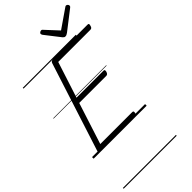

<svg xmlns="http://www.w3.org/2000/svg" viewBox="-441 -1224 1695 1695"><g transform="rotate(-45 406.5 -377.0)"><path d="M93 0Q78 0 72 -5.5Q66 -11 70 -23L338 -856Q342 -866 348.5 -870.5Q355 -875 370 -875H799Q810 -875 812 -869Q814 -863 810 -850Q807 -837 801 -831Q795 -825 784 -825H383L274 -488H610Q621 -488 623 -481.5Q625 -475 622 -463Q618 -450 611.5 -444Q605 -438 596 -438H258L133 -50H532Q542 -50 544.5 -44Q547 -38 544 -25Q540 -12 533.5 -6Q527 0 518 0ZM783 -1129Q792 -1129 799 -1121.5Q806 -1114 806 -1107Q806 -1101 804 -1097.5Q802 -1094 797 -1090L619 -952Q609 -945 602 -942Q595 -939 587 -939Q580 -939 574.5 -942.5Q569 -946 563 -953L454 -1093Q452 -1097 450 -1101Q448 -1105 448 -1109Q448 -1118 457 -1123.5Q466 -1129 473 -1129Q480 -1129 483.5 -1126Q487 -1123 491 -1118L597 -1004L762 -1118Q770 -1123 774 -1126Q778 -1129 783 -1129ZM0 365H662V375H0ZM0 -20H662V0H0ZM0 -505H662V-500H0ZM0 -885H662V-875H0Z"/></g></svg>

Font: Playwrite DK Loopet Guides
Style: Regular
Weight: 400
Designer: Veronika Burian, José Scaglione
Foundry: TypeTogether
Version: Version 1.003